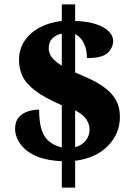

<svg xmlns="http://www.w3.org/2000/svg" viewBox="-20 -780 609 879"><path d="M263 -42Q198 -45 156.5 -61Q115 -77 91.5 -100Q68 -123 58.5 -146.5Q49 -170 49 -188Q49 -224 66.5 -243.5Q84 -263 109.5 -270.5Q135 -278 159 -278Q159 -230 168 -194.5Q177 -159 200 -137Q223 -115 263 -105V-298Q185 -332 142.5 -364Q100 -396 83.5 -430.5Q67 -465 67 -505Q67 -555 92.5 -593Q118 -631 162.5 -654.5Q207 -678 263 -684V-760H324V-684Q382 -682 420.5 -669Q459 -656 478.5 -636Q498 -616 498 -593Q498 -562 473 -538Q448 -514 378 -514Q378 -542 371 -564Q364 -586 352 -601Q340 -616 324 -624V-448Q362 -433 398 -415.5Q434 -398 464 -375Q494 -352 511.5 -320.5Q529 -289 529 -245Q529 -168 474 -112Q419 -56 324 -44V79H263ZM324 -106Q356 -115 373 -137Q390 -159 390 -186Q390 -212 375 -234Q360 -256 324 -275ZM263 -626Q241 -623 222 -606Q203 -589 203 -559Q203 -545 209 -531.5Q215 -518 228.5 -505Q242 -492 263 -479Z"/></svg>

Font: Noto Serif Gujarati Black
Style: Regular
Weight: 900
Version: Version 2.102